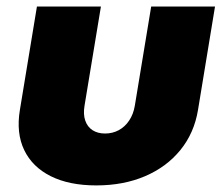

<svg xmlns="http://www.w3.org/2000/svg" viewBox="-20 -561 684 589"><path d="M275.4 7.8Q192.4 7.8 135.7 -20.5Q79.1 -48.8 54.2 -100.8Q29.3 -152.8 41 -223.6L93.3 -541H289.6L239.3 -236.8Q234.9 -210.4 241.5 -191.2Q248 -171.9 263.9 -161.6Q279.8 -151.4 302.2 -151.4Q325.2 -151.4 344.2 -161.6Q363.3 -171.9 376.2 -191.2Q389.2 -210.4 393.6 -236.8L443.8 -541H639.6L587.4 -223.6Q575.7 -152.8 533.4 -100.8Q491.2 -48.8 425 -20.5Q358.9 7.8 275.4 7.8Z"/></svg>

Font: Inter 17pt Black
Style: Italic
Weight: 900
Italic angle: -9.3988°
Version: Version 4.001;git-66647c0bb